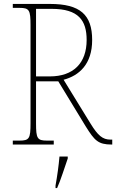

<svg xmlns="http://www.w3.org/2000/svg" viewBox="-20 -734 590 975"><path d="M45 0H253V-20H219C169 -20 163 -31 163 -108V-321H276L416 -91C460 -21 478 0 547 0H550V-25H541C501 -25 477 -46 440 -106L303 -329C382 -350 448 -408 448 -531C448 -659 387 -714 234 -714H45V-694H79C129 -694 135 -683 135 -606V-108C135 -31 129 -20 79 -20H45ZM233 -346H163V-689H243C379 -689 420 -630 420 -531C420 -413 352 -346 233 -346ZM262 208V221H270C288 182 309 113 324 71V61H282C278 108 271 158 262 208Z"/></svg>

Font: Noto Serif Tamil SemiCondensed Thin
Style: Regular
Weight: 100
Width: 4
Designer: Indian Type Foundry, Tom Grace, and the Monotype Design Team
Foundry: Monotype Imaging Inc.
Version: Version 2.004